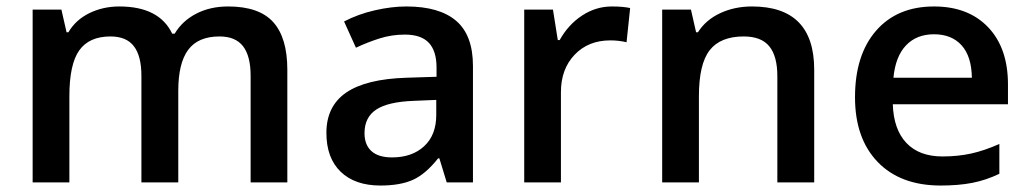

<svg xmlns="http://www.w3.org/2000/svg" viewBox="-20 -570 3218 600"><path d="M537.1 0H421.9V-333Q421.9 -395 398.4 -425.5Q375 -456.1 325.2 -456.1Q258.8 -456.1 227.8 -412.8Q196.8 -369.6 196.8 -269V0H82V-540H171.9L188 -469.2H193.8Q216.3 -507.8 259 -528.8Q301.8 -549.8 353 -549.8Q477.5 -549.8 518.1 -464.8H525.9Q549.8 -504.9 593.3 -527.3Q636.7 -549.8 692.9 -549.8Q789.6 -549.8 833.7 -501Q877.9 -452.1 877.9 -352.1V0H763.2V-333Q763.2 -395 739.5 -425.5Q715.8 -456.1 666 -456.1Q599.1 -456.1 568.1 -414.3Q537.1 -372.6 537.1 -286.1Z M1376 0 1353 -75.2H1349.1Q1310.1 -25.9 1270.5 -8.1Q1231 9.8 1168.9 9.8Q1089.4 9.8 1044.7 -33.2Q1000 -76.2 1000 -154.8Q1000 -238.3 1062 -280.8Q1124 -323.2 1251 -327.1L1344.2 -330.1V-358.9Q1344.2 -410.6 1320.1 -436.3Q1295.9 -461.9 1245.1 -461.9Q1203.6 -461.9 1165.5 -449.7Q1127.4 -437.5 1092.3 -420.9L1055.2 -502.9Q1099.1 -525.9 1151.4 -537.8Q1203.6 -549.8 1250 -549.8Q1353 -549.8 1405.5 -504.9Q1458 -460 1458 -363.8V0ZM1205.1 -78.1Q1267.6 -78.1 1305.4 -113Q1343.3 -147.9 1343.3 -210.9V-257.8L1273.9 -254.9Q1192.9 -252 1156 -227.8Q1119.1 -203.6 1119.1 -153.8Q1119.1 -117.7 1140.6 -97.9Q1162.1 -78.1 1205.1 -78.1Z M1892.1 -549.8Q1926.8 -549.8 1949.2 -544.9L1938 -438Q1913.6 -443.8 1887.2 -443.8Q1818.4 -443.8 1775.6 -398.9Q1732.9 -354 1732.9 -282.2V0H1618.2V-540H1708L1723.1 -444.8H1729Q1755.9 -493.2 1799.1 -521.5Q1842.3 -549.8 1892.1 -549.8Z M2524.4 0H2409.2V-332Q2409.2 -394.5 2384 -425.3Q2358.9 -456.1 2304.2 -456.1Q2231.4 -456.1 2197.8 -413.1Q2164.1 -370.1 2164.1 -269V0H2049.3V-540H2139.2L2155.3 -469.2H2161.1Q2185.5 -507.8 2230.5 -528.8Q2275.4 -549.8 2330.1 -549.8Q2524.4 -549.8 2524.4 -352.1Z M2919.9 9.8Q2793.9 9.8 2722.9 -63.7Q2651.9 -137.2 2651.9 -266.1Q2651.9 -398.4 2717.8 -474.1Q2783.7 -549.8 2898.9 -549.8Q3005.9 -549.8 3067.9 -484.9Q3129.9 -419.9 3129.9 -306.2V-244.1H2770Q2772.5 -165.5 2812.5 -123.3Q2852.5 -81.1 2925.3 -81.1Q2973.1 -81.1 3014.4 -90.1Q3055.7 -99.1 3103 -120.1V-26.9Q3061 -6.8 3018.1 1.5Q2975.1 9.8 2919.9 9.8ZM2898.9 -462.9Q2844.2 -462.9 2811.3 -428.2Q2778.3 -393.6 2772 -327.1H3017.1Q3016.1 -394 2984.9 -428.5Q2953.6 -462.9 2898.9 -462.9Z"/></svg>

Font: TypoPRO Open Sans
Style: Regular
Weight: 600
Foundry: Ascender Corporation
Version: Version 1.10